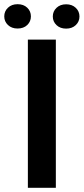

<svg xmlns="http://www.w3.org/2000/svg" viewBox="-57 -901 401 921"><path d="M210.9 -710.9V0H76.7V-710.9ZM-36.6 -822.3Q-36.6 -847.2 -18.8 -864Q-1 -880.9 27.3 -880.9Q56.2 -880.9 73.7 -864Q91.3 -847.2 91.3 -822.3Q91.3 -797.9 73.7 -781Q56.2 -764.2 27.3 -764.2Q-1 -764.2 -18.8 -781Q-36.6 -797.9 -36.6 -822.3ZM196.3 -821.8Q196.3 -846.7 214.1 -863.5Q231.9 -880.4 260.3 -880.4Q288.6 -880.4 306.4 -863.5Q324.2 -846.7 324.2 -821.8Q324.2 -797.4 306.4 -780.5Q288.6 -763.7 260.3 -763.7Q231.9 -763.7 214.1 -780.5Q196.3 -797.4 196.3 -821.8Z"/></svg>

Font: Vazirmatn RD UI SemiBold
Style: Regular
Weight: 600
Designer: Saber Rastikerdar
Foundry: Saber Rastikerdar
Version: Version 33.003